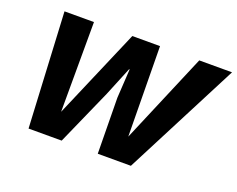

<svg xmlns="http://www.w3.org/2000/svg" viewBox="-106 -848 1277 1035"><g transform="rotate(20 532.0 -330.0)"><path d="M137 0 103 -660H272L271 -145L492 -660H651L657 -143L876 -660H1064L724 0H534L530 -320L540 -486H537L469 -320L327 0Z"/></g></svg>

Font: Kantumruy Pro
Style: Italic
Weight: 400
Italic angle: -13°
Designer: Sovichet Tep
Foundry: Sovichet Tep
Version: Version 1.002